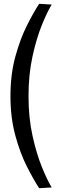

<svg xmlns="http://www.w3.org/2000/svg" viewBox="-20 -865 352 1010"><path d="M186 125Q157 81 121.5 11Q86 -59 60.5 -152.5Q35 -246 35 -359Q35 -473 60.5 -566.5Q86 -660 121.5 -730.5Q157 -801 186 -845L252 -841Q229 -804 200.5 -734Q172 -664 151 -568.5Q130 -473 130 -359Q130 -246 151 -151Q172 -56 200.5 14Q229 84 252 121Z"/></svg>

Font: Faculty Glyphic
Style: Regular
Weight: 400
Designer: Koto Studio, Dylan Young
Foundry: Koto Studio
Version: Version 1.004; ttfautohint (v1.8.4.7-5d5b)